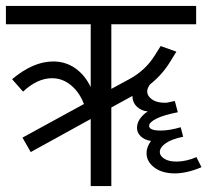

<svg xmlns="http://www.w3.org/2000/svg" viewBox="-40 -630 702 650"><path d="M267.1 0V-227.1L64 -115.2L36.1 -164.1L244.1 -277.8Q229.5 -316.9 200.7 -341.1Q171.9 -365.2 136.2 -365.2Q86.4 -365.2 38.1 -319.8L1 -361.8Q72.3 -421.9 140.1 -421.9Q182.1 -421.9 215.1 -398.7Q248 -375.5 267.1 -335V-547.9H-20V-609.9H624V-547.9H336.9V-329.1L400.9 -363.8Q453.6 -393.1 484.9 -443.8L503.9 -474.1L557.1 -455.1L536.1 -420.9Q508.3 -376 467.8 -344.2Q449.2 -318.8 467.3 -299.8Q485.4 -280.8 523.9 -282.2Q537.1 -285.2 551.8 -288.1L562 -250Q514.2 -240.7 489.5 -228.3Q464.8 -215.8 464.8 -204.1Q464.8 -188 503.9 -188Q533.2 -188 571.8 -199.2L580.1 -167Q541 -159.2 521 -145Q501 -130.9 501 -115.2Q501 -102.1 516.4 -92.5Q531.7 -83 557.1 -83Q590.3 -83 625 -98.1L642.1 -64Q592.8 -43 551.8 -43Q508.8 -43 482.4 -63Q456.1 -83 456.1 -111.8Q456.1 -132.3 471.2 -152.8Q449.2 -156.2 436.5 -168.5Q423.8 -180.7 423.8 -196.8Q423.8 -228 460 -252.9Q439 -254.4 423.8 -268.6Q408.7 -282.7 408.2 -305.2L336.9 -266.1V0Z"/></svg>

Font: LT Superior
Style: Regular
Weight: 400
Designer: Daniel Lyons
Foundry: LyonsType
Version: Version 1.000